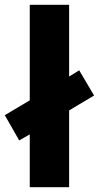

<svg xmlns="http://www.w3.org/2000/svg" viewBox="-33 -780 412 800"><path d="M91 0V-220L47 -195L-13 -300L91 -362V-760H255V-461L297 -487L359 -382L255 -320V0Z"/></svg>

Font: Noto Sans UI Extra
Style: Regular
Weight: 800
Designer: Monotype Design Team
Foundry: Monotype Imaging Inc.
Version: Version 1.901